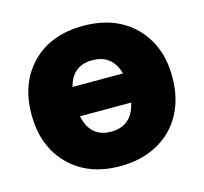

<svg xmlns="http://www.w3.org/2000/svg" viewBox="-105 -834 1024 964"><g transform="rotate(-15 407.0 -352.5)"><path d="M41 -353Q41 -517.6 139.9 -617.2Q238.8 -716.8 405.8 -716.8Q573.7 -716.8 673.3 -616.9Q772.9 -517.1 772.9 -353Q772.9 -244.6 728.5 -162.1Q684.1 -79.6 600.3 -33.7Q516.6 12.2 405.8 12.2Q239.3 12.2 140.1 -88.4Q41 -189 41 -353ZM405.8 -538.1Q302.2 -538.1 275.9 -434.1H538.1Q509.8 -538.1 405.8 -538.1ZM405.8 -167Q514.6 -167 540 -282.2H273.9Q297.9 -167 405.8 -167Z"/></g></svg>

Font: Mulish ExtraBlack
Style: Regular
Weight: 1000
Designer: Vernon Adams
Foundry: Vernon Adams
Version: Version 3.603; ttfautohint (v1.8.3)